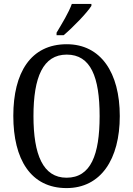

<svg xmlns="http://www.w3.org/2000/svg" viewBox="-20 -951 681 981"><path d="M269 -784V-771H305C354 -812 425 -886 447 -921V-931H347C331 -886 297 -831 269 -784ZM320 10C495 10 592 -137 592 -358C592 -580 495 -725 321 -725C137 -725 48 -580 48 -359C48 -137 137 10 320 10ZM320 -43C200 -43 151 -160 151 -358C151 -557 200 -672 321 -672C444 -672 489 -557 489 -358C489 -160 444 -43 320 -43Z"/></svg>

Font: Noto Serif Ethiopic Cn
Style: Regular
Weight: 400
Width: 3
Designer: Monotype Design Team
Foundry: Monotype Imaging Inc.
Version: Version 2.102